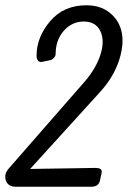

<svg xmlns="http://www.w3.org/2000/svg" viewBox="-50 -712 487 732"><path d="M64.9 -67.9 313 -71.8Q328.1 -71.8 334.2 -66.9Q340.3 -62 335.9 -45.9L331.1 -23.9Q326.2 0 297.4 0H11.2Q-20 0 -27.8 -24.4Q-35.6 -48.8 -15.6 -70.8L272 -399.9Q315.9 -450.2 333 -503.7Q350.1 -557.1 332.5 -593.5Q314.9 -629.9 269.5 -629.9Q224.1 -629.9 193.1 -594.5Q162.1 -559.1 162.1 -505.9Q162.1 -499 156 -491.9Q149.9 -484.9 143.1 -482.9L110.4 -476.1Q100.1 -474.1 94.7 -481Q89.4 -487.8 89.4 -500Q89.4 -569.8 140.9 -630.9Q192.4 -691.9 279.3 -691.9Q335.9 -691.9 372.1 -660.4Q408.2 -628.9 415.3 -581.5Q422.4 -534.2 401.4 -474.6Q380.4 -415 331.1 -360.8Z"/></svg>

Font: Allan
Style: Regular
Weight: 400
Designer: Anton Koovit
Foundry: Anton Koovit
Version: Version 1.002